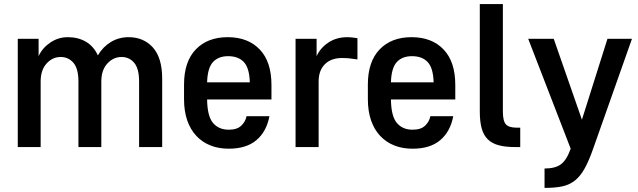

<svg xmlns="http://www.w3.org/2000/svg" viewBox="-20 -720 3125 940"><path d="M67 -530H169V-445Q187 -485 226 -511.5Q265 -538 312 -538Q363 -538 401 -515.5Q439 -493 459 -449Q484 -491 523 -514.5Q562 -538 610 -538Q683 -538 728.5 -487.5Q774 -437 774 -335V0H661V-321Q661 -384 637 -412.5Q613 -441 575 -441Q535 -441 505.5 -409Q476 -377 476 -321V0H364V-321Q364 -384 339.5 -412.5Q315 -441 277 -441Q237 -441 208 -409Q179 -377 179 -321V0H67Z M1100 8Q1050 8 1010 -8Q970 -24 941 -55Q912 -86 896.5 -131Q881 -176 881 -235V-306Q881 -418 938.5 -478Q996 -538 1095 -538Q1194 -538 1251.5 -478Q1309 -418 1309 -304V-233H994Q995 -151 1023 -118Q1051 -85 1100 -85Q1141 -85 1161.5 -105Q1182 -125 1187 -151H1299Q1285 -76 1235.5 -34Q1186 8 1100 8ZM1097 -445Q1049 -445 1022.5 -416Q996 -387 994 -317H1203Q1201 -387 1174 -416Q1147 -445 1097 -445Z M1427 -530H1530V-445Q1548 -485 1587.5 -511.5Q1627 -538 1681 -538Q1692 -538 1700.5 -537Q1709 -536 1716 -535Q1724 -534 1730 -533V-429Q1719 -430 1708 -432Q1697 -434 1684 -435Q1671 -436 1655 -436Q1601 -436 1570.5 -405.5Q1540 -375 1540 -321V0H1427Z M2000 8Q1950 8 1910 -8Q1870 -24 1841 -55Q1812 -86 1796.5 -131Q1781 -176 1781 -235V-306Q1781 -418 1838.5 -478Q1896 -538 1995 -538Q2094 -538 2151.5 -478Q2209 -418 2209 -304V-233H1894Q1895 -151 1923 -118Q1951 -85 2000 -85Q2041 -85 2061.5 -105Q2082 -125 2087 -151H2199Q2185 -76 2135.5 -34Q2086 8 2000 8ZM1997 -445Q1949 -445 1922.5 -416Q1896 -387 1894 -317H2103Q2101 -387 2074 -416Q2047 -445 1997 -445Z M2501 0Q2454 0 2421 -9Q2388 -18 2367.5 -38.5Q2347 -59 2338 -92.5Q2329 -126 2329 -174V-700H2442V-174Q2442 -127 2457 -111Q2472 -95 2509 -95H2527V0Z M2646 105Q2698 105 2726 84.5Q2754 64 2774 8L2566 -530H2691L2829 -134L2954 -530H3074L2884 8Q2863 68 2842 105.5Q2821 143 2794.5 164Q2768 185 2732.5 192.5Q2697 200 2646 200Z"/></svg>

Font: Golos UI Medium
Style: Regular
Weight: 500
Designer: A.Korolkova, Vitaly Kuzmin
Foundry: ParaType Ltd
Version: Version 2.000